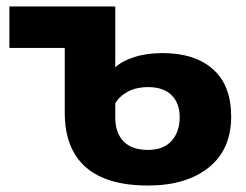

<svg xmlns="http://www.w3.org/2000/svg" viewBox="-20 -558 759 593"><path d="M694 -198Q694 -96 624.5 -40.5Q555 15 437 15Q309 15 244.5 -42Q180 -99 180 -210V-410H9V-538H336V-350Q356 -369 394 -381.5Q432 -394 482 -394Q582 -394 638 -344Q694 -294 694 -198ZM535 -196Q535 -239 510 -264Q485 -289 437 -289Q402 -289 376 -275.5Q350 -262 336 -239V-195Q336 -148 361.5 -121.5Q387 -95 437 -95Q485 -95 510 -123Q535 -151 535 -196Z"/></svg>

Font: Montserrat Alternates
Style: Bold
Weight: 700
Designer: Julieta Ulanovsky
Foundry: Julieta Ulanovsky
Version: Version 7.200